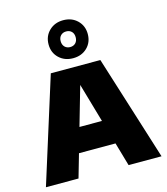

<svg xmlns="http://www.w3.org/2000/svg" viewBox="-124 -954 912 1050"><g transform="rotate(-15 332.0 -429.0)"><path d="M5 0 192 -595H472.5L659.5 0H473L322.5 -521.5H339.5L189.5 0ZM164 -133 203.5 -271H459.5L499 -133ZM332 -643Q284 -643 252.5 -673.2Q221 -703.5 221 -750.5Q221 -797 252.5 -827.5Q284 -858 332 -858Q380.5 -858 411.8 -827.5Q443 -797 443 -750.5Q443 -703.5 411.8 -673.2Q380.5 -643 332 -643ZM332 -706Q351 -706 362.8 -718Q374.5 -730 374.5 -750.5Q374.5 -771 362.8 -782.8Q351 -794.5 332 -794.5Q313.5 -794.5 301.5 -782.8Q289.5 -771 289.5 -750.5Q289.5 -730 301.5 -718Q313.5 -706 332 -706Z"/></g></svg>

Font: Encode Sans SC ExtraBold
Style: Regular
Weight: 800
Version: Version 3.002